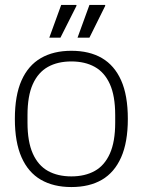

<svg xmlns="http://www.w3.org/2000/svg" viewBox="-20 -743 576 775"><path d="M268 12Q196 12 145 -17.5Q94 -47 67 -108Q40 -169 40 -263Q40 -358 67 -418.5Q94 -479 145 -508.5Q196 -538 268 -538Q341 -538 391.5 -508.5Q442 -479 469 -418.5Q496 -358 496 -263Q496 -169 469 -108Q442 -47 391.5 -17.5Q341 12 268 12ZM268 -31Q323 -31 362.5 -53Q402 -75 423.5 -123Q445 -171 445 -248V-278Q445 -356 423.5 -403.5Q402 -451 362.5 -473Q323 -495 268 -495Q213 -495 173.5 -473Q134 -451 112.5 -403.5Q91 -356 91 -278V-248Q91 -171 112.5 -123Q134 -75 173.5 -53Q213 -31 268 -31ZM179 -591 227 -723H288L289 -720L224 -591ZM293 -591 341 -723H404L405 -720L341 -591Z"/></svg>

Font: Archivo Thin
Style: Regular
Weight: 250
Designer: Hector Gatti
Foundry: Omnibus-Type
Version: Version 2.001